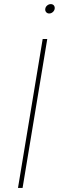

<svg xmlns="http://www.w3.org/2000/svg" viewBox="-20 -918 289 938"><path d="M210.9 -727.5 90.3 0H67.9L188.5 -727.5ZM220.2 -852.1Q210.9 -852.1 205.3 -858.9Q199.7 -865.7 201.2 -875Q202.6 -884.8 210.7 -891.4Q218.8 -897.9 228 -897.9Q237.8 -897.9 243.2 -891.4Q248.5 -884.8 247.1 -875Q245.6 -865.7 237.8 -858.9Q230 -852.1 220.2 -852.1Z"/></svg>

Font: Inter Thin
Style: Italic
Weight: 250
Italic angle: -9.3988°
Designer: Rasmus Andersson
Foundry: rsms
Version: Version 4.001;git-66647c0bb